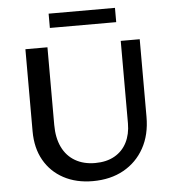

<svg xmlns="http://www.w3.org/2000/svg" viewBox="-57 -873 845 937"><g transform="rotate(-5 366.0 -404.5)"><path d="M360 12Q279 12 217.5 -21Q156 -54 122 -114Q88 -174 88 -256V-658H196V-278Q196 -214 218 -168.5Q240 -123 281.5 -99Q323 -75 379 -75Q435 -75 474.5 -97.5Q514 -120 534.5 -160.5Q555 -201 555 -254V-658H648V-278Q648 -190 612 -125Q576 -60 511.5 -24Q447 12 360 12ZM216 -751V-821H541V-751Z"/></g></svg>

Font: Ysabeau SC SemiBold
Style: Regular
Weight: 600
Designer: Christian Thalmann (Catharsis Fonts)
Version: Version 2.001;gftools[0.9.30]; featfreeze: smcp